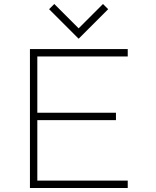

<svg xmlns="http://www.w3.org/2000/svg" viewBox="-20 -942 780 962"><path d="M226 -896 374 -748 522 -896 496 -922 374 -800 252 -922ZM167 -659V-377H561V-340H167V-37H620V0H130V-696H620V-659Z"/></svg>

Font: Major Mono Display
Style: Regular
Weight: 400
Designer: Emre Parlak
Foundry: Emre Parlak
Version: Version 2.000; ttfautohint (v1.8) -l 8 -r 50 -G 200 -x 14 -D